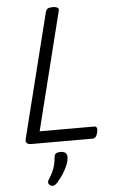

<svg xmlns="http://www.w3.org/2000/svg" viewBox="-73 -950 777 1289"><g transform="rotate(-5 316.0 -305.5)"><path d="M110 0Q65 0 76 -40L285 -876Q289 -890 299 -896.5Q309 -903 331 -903Q354 -903 365 -896Q376 -889 371 -874L173 -80H541Q553 -80 557.5 -70.5Q562 -61 557 -40Q553 -20 544 -10Q535 0 523 0ZM214 288Q202 281 200 270.5Q198 260 206 248Q223 221 233.5 199Q244 177 249.5 154Q255 131 258 101Q259 84 270 77Q281 70 300 70Q323 70 334.5 81Q346 92 344 111Q343 136 331 164.5Q319 193 301 220.5Q283 248 262 272Q250 286 238.5 290.5Q227 295 214 288Z"/></g></svg>

Font: Playwrite DE SAS
Style: Regular
Weight: 400
Designer: Veronika Burian, José Scaglione
Foundry: TypeTogether
Version: Version 1.002